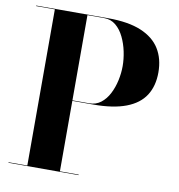

<svg xmlns="http://www.w3.org/2000/svg" viewBox="-83 -826 841 902"><g transform="rotate(10 337.5 -375.0)"><path d="M361.5 -750Q457 -750 518 -724.5Q579 -699 608 -652Q637 -605 637 -540Q637 -475 608 -430Q579 -385 518 -361.8Q457 -338.5 362 -338.5H262V-2.5H351.5V0H17V-2.5H106.5V-747.5H17V-750ZM262 -341H341.5Q374 -341 397.5 -359.2Q421 -377.5 436.2 -407.2Q451.5 -437 459 -471.8Q466.5 -506.5 466.5 -540Q466.5 -573.5 459 -609.5Q451.5 -645.5 436.2 -677Q421 -708.5 397.5 -728Q374 -747.5 341.5 -747.5H262Z"/></g></svg>

Font: Bodoni Moda 72pt
Style: Bold
Weight: 700
Designer: Owen Earl
Foundry: indestructible type
Version: Version 2.004